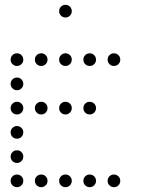

<svg xmlns="http://www.w3.org/2000/svg" viewBox="-20 -796 640 792"><path d="M249 -776Q239 -776 231.5 -768.5Q224 -761 224 -751V-749Q224 -739 231.5 -731.5Q239 -724 249 -724H251Q261 -724 268.5 -731.5Q276 -739 276 -749V-751Q276 -761 268.5 -768.5Q261 -776 251 -776ZM49 -576Q39 -576 31.5 -568.5Q24 -561 24 -551V-549Q24 -539 31.5 -531.5Q39 -524 49 -524H51Q61 -524 68.5 -531.5Q76 -539 76 -549V-551Q76 -561 68.5 -568.5Q61 -576 51 -576ZM149 -576Q139 -576 131.5 -568.5Q124 -561 124 -551V-549Q124 -539 131.5 -531.5Q139 -524 149 -524H151Q161 -524 168.5 -531.5Q176 -539 176 -549V-551Q176 -561 168.5 -568.5Q161 -576 151 -576ZM249 -576Q239 -576 231.5 -568.5Q224 -561 224 -551V-549Q224 -539 231.5 -531.5Q239 -524 249 -524H251Q261 -524 268.5 -531.5Q276 -539 276 -549V-551Q276 -561 268.5 -568.5Q261 -576 251 -576ZM349 -576Q339 -576 331.5 -568.5Q324 -561 324 -551V-549Q324 -539 331.5 -531.5Q339 -524 349 -524H351Q361 -524 368.5 -531.5Q376 -539 376 -549V-551Q376 -561 368.5 -568.5Q361 -576 351 -576ZM449 -576Q439 -576 431.5 -568.5Q424 -561 424 -551V-549Q424 -539 431.5 -531.5Q439 -524 449 -524H451Q461 -524 468.5 -531.5Q476 -539 476 -549V-551Q476 -561 468.5 -568.5Q461 -576 451 -576ZM49 -476Q39 -476 31.5 -468.5Q24 -461 24 -451V-449Q24 -439 31.5 -431.5Q39 -424 49 -424H51Q61 -424 68.5 -431.5Q76 -439 76 -449V-451Q76 -461 68.5 -468.5Q61 -476 51 -476ZM49 -376Q39 -376 31.5 -368.5Q24 -361 24 -351V-349Q24 -339 31.5 -331.5Q39 -324 49 -324H51Q61 -324 68.5 -331.5Q76 -339 76 -349V-351Q76 -361 68.5 -368.5Q61 -376 51 -376ZM149 -376Q139 -376 131.5 -368.5Q124 -361 124 -351V-349Q124 -339 131.5 -331.5Q139 -324 149 -324H151Q161 -324 168.5 -331.5Q176 -339 176 -349V-351Q176 -361 168.5 -368.5Q161 -376 151 -376ZM249 -376Q239 -376 231.5 -368.5Q224 -361 224 -351V-349Q224 -339 231.5 -331.5Q239 -324 249 -324H251Q261 -324 268.5 -331.5Q276 -339 276 -349V-351Q276 -361 268.5 -368.5Q261 -376 251 -376ZM349 -376Q339 -376 331.5 -368.5Q324 -361 324 -351V-349Q324 -339 331.5 -331.5Q339 -324 349 -324H351Q361 -324 368.5 -331.5Q376 -339 376 -349V-351Q376 -361 368.5 -368.5Q361 -376 351 -376ZM49 -276Q39 -276 31.5 -268.5Q24 -261 24 -251V-249Q24 -239 31.5 -231.5Q39 -224 49 -224H51Q61 -224 68.5 -231.5Q76 -239 76 -249V-251Q76 -261 68.5 -268.5Q61 -276 51 -276ZM49 -176Q39 -176 31.5 -168.5Q24 -161 24 -151V-149Q24 -139 31.5 -131.5Q39 -124 49 -124H51Q61 -124 68.5 -131.5Q76 -139 76 -149V-151Q76 -161 68.5 -168.5Q61 -176 51 -176ZM49 -76Q39 -76 31.5 -68.5Q24 -61 24 -51V-49Q24 -39 31.5 -31.5Q39 -24 49 -24H51Q61 -24 68.5 -31.5Q76 -39 76 -49V-51Q76 -61 68.5 -68.5Q61 -76 51 -76ZM149 -76Q139 -76 131.5 -68.5Q124 -61 124 -51V-49Q124 -39 131.5 -31.5Q139 -24 149 -24H151Q161 -24 168.5 -31.5Q176 -39 176 -49V-51Q176 -61 168.5 -68.5Q161 -76 151 -76ZM249 -76Q239 -76 231.5 -68.5Q224 -61 224 -51V-49Q224 -39 231.5 -31.5Q239 -24 249 -24H251Q261 -24 268.5 -31.5Q276 -39 276 -49V-51Q276 -61 268.5 -68.5Q261 -76 251 -76ZM349 -76Q339 -76 331.5 -68.5Q324 -61 324 -51V-49Q324 -39 331.5 -31.5Q339 -24 349 -24H351Q361 -24 368.5 -31.5Q376 -39 376 -49V-51Q376 -61 368.5 -68.5Q361 -76 351 -76ZM449 -76Q439 -76 431.5 -68.5Q424 -61 424 -51V-49Q424 -39 431.5 -31.5Q439 -24 449 -24H451Q461 -24 468.5 -31.5Q476 -39 476 -49V-51Q476 -61 468.5 -68.5Q461 -76 451 -76Z"/></svg>

Font: Doto Rounded
Style: Regular
Weight: 400
Monospace: yes
Version: Version 1.000